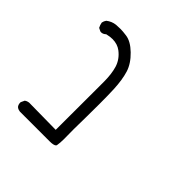

<svg xmlns="http://www.w3.org/2000/svg" viewBox="-142 -553 784 784"><g transform="rotate(45 250.0 -160.5)"><path d="M246.6 104Q270 104 276.9 97.2Q278.3 95.7 278.8 93.8Q281.7 78.6 281.7 53.7Q281.7 47.9 281.5 37.8Q281.2 27.8 281.2 -1.5Q281.2 -30.8 282.2 -74.2Q282.7 -121.6 282.7 -147.5Q282.7 -199.2 281.2 -232.4Q278.8 -283.7 267.6 -320.3Q256.8 -355 223.6 -387.2Q191.4 -418.5 161.1 -422.4Q140.6 -425.3 126.5 -425.3Q112.3 -425.3 102.1 -424.3Q80.1 -421.9 62 -407.7Q56.2 -399.9 54.2 -389.6Q56.2 -377.4 62 -366.7L75.7 -359.9Q77.1 -359.4 80.8 -359.4Q84.5 -359.4 89.4 -361.1Q94.2 -362.8 98.6 -366.7L101.1 -368.7Q119.1 -373 132.8 -373Q161.6 -373 182.1 -357.4Q211.4 -335 221.7 -301.8Q231 -270.5 231.4 -228Q231.4 -214.8 231.4 -163.1Q231.4 -111.3 231 53.2L75.2 51.3Q64.9 52.7 57.6 58.1L50.3 73.7Q49.8 75.2 49.8 76.2Q49.8 88.4 56.2 96.2Q61.5 100.6 66.4 102.1Q71.3 103.5 75.2 104Z"/></g></svg>

Font: NaikaiFont
Style: ExtraLight
Weight: 200
Version: Version 1.89